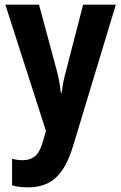

<svg xmlns="http://www.w3.org/2000/svg" viewBox="-20 -567 522 827"><path d="M101 240Q59 240 32 231V117Q44 120 55 121.5Q66 123 78 123Q111 123 132.5 104.5Q154 86 169 28L178 -3L3 -547H148L223 -269Q237 -218 242 -168H246Q248 -190 253 -214.5Q258 -239 266 -268L338 -547H479L296 58Q267 155 221.5 197.5Q176 240 101 240Z"/></svg>

Font: Noto Sans Condensed
Style: Bold
Weight: 700
Width: 3
Designer: Monotype Design Team
Foundry: Monotype Imaging Inc.
Version: Version 2.013; ttfautohint (v1.8.4.7-5d5b)